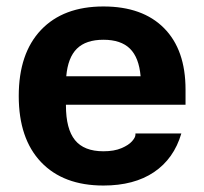

<svg xmlns="http://www.w3.org/2000/svg" viewBox="-20 -564 631 594"><path d="M38 -267Q38 -399 107 -471.5Q176 -544 300 -544Q421 -544 487.5 -477Q554 -410 554 -287V-240H184V-238Q184 -165 212 -130.5Q240 -96 300 -96Q333 -96 355.5 -105.5Q378 -115 388.5 -127Q399 -139 399 -147V-151H541Q518 -73 456.5 -31.5Q395 10 300 10Q176 10 107 -62.5Q38 -135 38 -267ZM415 -328Q410 -386 382 -413.5Q354 -441 300 -441Q246 -441 218 -413.5Q190 -386 185 -328Z"/></svg>

Font: Mozilla Text BETA
Style: Bold
Weight: 700
Designer: Studio DRAMA
Foundry: Studio DRAMA
Version: Version 0.100